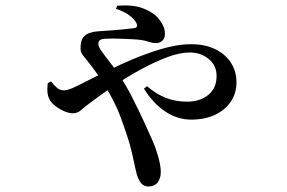

<svg xmlns="http://www.w3.org/2000/svg" viewBox="-20 -604 1040 695"><path d="M518 71Q502 71 492.5 61Q483 51 476 30Q471 12 465 -17.5Q459 -47 450 -81Q438 -122 417 -179Q396 -236 358 -296Q342 -322 329 -340.5Q316 -359 304 -374Q291 -391 280 -404Q269 -417 272 -439Q273 -459 282 -469.5Q291 -480 303.5 -484.5Q316 -489 329 -490Q342 -491 352 -492Q387 -494 419 -497Q451 -500 465 -502Q481 -504 474 -520Q469 -532 450 -547Q431 -562 400 -572L404 -583Q462 -588 498.5 -573.5Q535 -559 551 -540Q564 -525 570.5 -511Q577 -497 577 -481Q577 -465 567.5 -456.5Q558 -448 544 -448Q533 -448 519 -452.5Q505 -457 493 -459Q481 -461 459 -462Q437 -463 413 -464Q389 -465 367 -464Q353 -464 344.5 -460.5Q336 -457 336 -444Q336 -435 348.5 -417.5Q361 -400 378 -378.5Q395 -357 409 -336Q436 -296 459 -250.5Q482 -205 501 -164Q520 -123 533 -93Q545 -65 553.5 -34Q562 -3 562 19Q562 42 550.5 56.5Q539 71 518 71ZM672 -171Q622 -171 578 -200.5Q534 -230 501 -283L512 -292Q546 -263 581 -249.5Q616 -236 657 -236Q704 -236 734 -260.5Q764 -285 764 -329Q764 -367 735.5 -390.5Q707 -414 667 -414Q630 -414 584 -396.5Q538 -379 488.5 -352Q439 -325 392.5 -293.5Q346 -262 308 -233Q286 -217 273.5 -205.5Q261 -194 243 -194Q224 -194 199 -208Q174 -222 163 -238Q155 -250 152.5 -264.5Q150 -279 153 -303L165 -309Q175 -296 186 -286.5Q197 -277 210 -277Q224 -277 243 -285.5Q262 -294 281 -304Q351 -340 420.5 -372Q490 -404 555 -424Q620 -444 671 -444Q723 -444 760 -425.5Q797 -407 816.5 -376Q836 -345 836 -306Q836 -266 815 -235.5Q794 -205 757.5 -188Q721 -171 672 -171Z"/></svg>

Font: Noto Serif SC ExtraLight SemiBold
Style: Regular
Weight: 600
Version: Version 2.002-H1;hotconv 1.1.0;makeotfexe 2.6.0